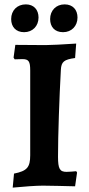

<svg xmlns="http://www.w3.org/2000/svg" viewBox="-20 -848 405 877"><path d="M90 -701C129 -701 156 -729 156 -768C156 -803 135 -828 98 -828C58 -828 31 -800 31 -761C31 -726 52 -701 90 -701ZM268 -701C307 -701 334 -729 334 -768C334 -803 313 -828 275 -828C236 -828 209 -800 209 -761C209 -726 229 -701 268 -701ZM38 9C89 4 145 0 176 0C208 0 279 2 323 3L332 -60L328 -66C317 -65 298 -63 284 -63C253 -63 245 -77 245 -132C245 -231 251 -402 258 -529C260 -566 272 -576 323 -583L328 -649C267 -645 213 -642 188 -642C147 -642 93 -643 50 -643L42 -585L47 -577L82 -578C111 -578 118 -568 118 -526V-139C118 -83 103 -67 44 -55Z"/></svg>

Font: Alegreya SC
Style: Bold
Weight: 700
Designer: Juan Pablo del Peral
Foundry: Huerta Tipografica
Version: Version 2.007;PS 002.007;hotconv 1.0.88;makeotf.lib2.5.64775